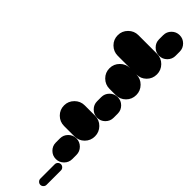

<svg xmlns="http://www.w3.org/2000/svg" viewBox="42 -848 1315 1315"><g transform="rotate(-45 700.0 -190.0)"><path d="M30 -60Q18 -60 9 -51Q0 -42 0 -30Q0 -18 9 -9Q18 0 30 0H170Q182 0 191 -9Q200 -18 200 -30Q200 -42 191 -51Q182 -60 170 -60Z M280 -160Q247 -160 223.5 -136.5Q200 -113 200 -80Q200 -47 223.5 -23.5Q247 0 280 0H320Q353 0 376.5 -23.5Q400 -47 400 -80Q400 -113 376.5 -136.5Q353 -160 320 -160Z M400 -100H600V-200H400ZM500 -200Q458 -200 429 -170.5Q400 -141 400 -100Q400 -58 429 -29Q458 0 500 0Q541 0 570.5 -29Q600 -58 600 -100Q600 -141 570.5 -170.5Q541 -200 500 -200ZM500 -300Q458 -300 429 -270.5Q400 -241 400 -200Q400 -158 429 -129Q458 -100 500 -100Q541 -100 570.5 -129Q600 -158 600 -200Q600 -241 570.5 -270.5Q541 -300 500 -300Z M680 -160Q647 -160 623.5 -136.5Q600 -113 600 -80Q600 -47 623.5 -23.5Q647 0 680 0H720Q753 0 776.5 -23.5Q800 -47 800 -80Q800 -113 776.5 -136.5Q753 -160 720 -160Z M800 -100H1000V-160H800ZM900 -200Q858 -200 829 -170.5Q800 -141 800 -100Q800 -58 829 -29Q858 0 900 0Q941 0 970.5 -29Q1000 -58 1000 -100Q1000 -141 970.5 -170.5Q941 -200 900 -200ZM900 -260Q858 -260 829 -230.5Q800 -201 800 -160Q800 -118 829 -89Q858 -60 900 -60Q941 -60 970.5 -89Q1000 -118 1000 -160Q1000 -201 970.5 -230.5Q941 -260 900 -260Z M1000 -100H1200V-280H1000ZM1100 -200Q1058 -200 1029 -170.5Q1000 -141 1000 -100Q1000 -58 1029 -29Q1058 0 1100 0Q1141 0 1170.5 -29Q1200 -58 1200 -100Q1200 -141 1170.5 -170.5Q1141 -200 1100 -200ZM1100 -380Q1058 -380 1029 -350.5Q1000 -321 1000 -280Q1000 -238 1029 -209Q1058 -180 1100 -180Q1141 -180 1170.5 -209Q1200 -238 1200 -280Q1200 -321 1170.5 -350.5Q1141 -380 1100 -380Z M1280 -160Q1247 -160 1223.5 -136.5Q1200 -113 1200 -80Q1200 -47 1223.5 -23.5Q1247 0 1280 0H1320Q1353 0 1376.5 -23.5Q1400 -47 1400 -80Q1400 -113 1376.5 -136.5Q1353 -160 1320 -160Z"/></g></svg>

Font: Wavefont Black
Style: Regular
Weight: 900
Version: Version 3.004;gftools[0.9.33]